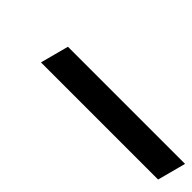

<svg xmlns="http://www.w3.org/2000/svg" viewBox="63 -1211 797 797"><g transform="rotate(45 461.0 -812.5)"><path d="M201.2 -750H888.7Q894.5 -770.5 905.5 -812.5Q916.5 -854.5 921.9 -875H234.4Q229 -854 217.8 -812.5Q206.5 -771 201.2 -750Z"/></g></svg>

Font: Faithful 32x
Style: SemiboldOblique
Weight: 400
Foundry: Faithful Resource Pack
Version: Version 1.0; January 27, 2023